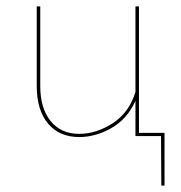

<svg xmlns="http://www.w3.org/2000/svg" viewBox="-20 -426 567 601"><path d="M495 -10V155H485L484 0H404V-110Q378 -53 328.5 -25Q279 3 228 3Q166 3 130.5 -39Q95 -81 95 -157V-406H106V-157Q106 -87 138.5 -47Q171 -7 228 -7Q281 -7 332.5 -40Q384 -73 404 -138V-406H415V-10Z"/></svg>

Font: EauTestInfant Hairline
Style: Italic
Weight: 250
Italic angle: -12°
Designer: Christian Thalmann (Catharsis Fonts)
Version: Version 0.001;PS 000.001;hotconv 1.0.88;makeotf.lib2.5.64775